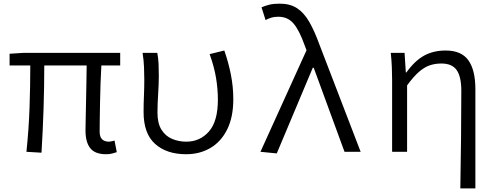

<svg xmlns="http://www.w3.org/2000/svg" viewBox="-20 -827 2708 1046"><path d="M558.1 13.2Q498 13.2 471.9 -19.5Q445.8 -52.2 445.8 -116.2Q445.8 -137.7 446.8 -178.2Q447.8 -218.8 448.7 -269.3Q449.7 -319.8 450.7 -372.3Q451.7 -424.8 452.1 -470.2H221.2Q221.2 -354.5 217.3 -234.9Q213.4 -115.2 206.1 4.9L124 0Q136.7 -120.6 140.9 -239.7Q145 -358.9 145 -470.2H32.2V-534.2L108.9 -539.1H634.8V-470.2H532.2Q529.3 -422.9 527.6 -368.9Q525.9 -314.9 524.9 -263.4Q523.9 -211.9 523.4 -170.9Q522.9 -129.9 522.9 -108.9Q522.9 -55.2 574.2 -55.2Q581.5 -55.2 604 -61L616.2 2Q604 5.9 590.3 9.5Q576.7 13.2 558.1 13.2Z M994.1 13.2Q887.7 13.2 825 -43Q762.2 -99.1 762.2 -216.8Q762.2 -260.7 764.2 -305.2Q766.1 -349.6 766.1 -393.1Q766.1 -425.8 764.6 -461.4Q763.2 -497.1 756.8 -539.1H836.9Q842.3 -510.7 843.8 -480.2Q845.2 -449.7 845.2 -415Q845.2 -371.6 841.6 -315.2Q837.9 -258.8 837.9 -212.9Q837.9 -154.8 859.9 -120.1Q881.8 -85.4 917.7 -70.3Q953.6 -55.2 995.1 -55.2Q1069.3 -55.2 1118.2 -110.6Q1167 -166 1167 -284.2Q1167 -341.8 1157 -402.3Q1147 -462.9 1122.1 -532.2L1202.1 -551.8Q1225.1 -485.8 1238 -419.7Q1251 -353.5 1251 -287.1Q1251 -189 1217.8 -122.1Q1184.6 -55.2 1126.5 -21Q1068.4 13.2 994.1 13.2Z M1487.8 8.8 1398.9 0 1649.9 -553.2 1640.1 -579.1Q1610.8 -661.6 1579.3 -698.7Q1547.9 -735.8 1496.1 -735.8Q1473.6 -735.8 1457.5 -730.7Q1441.4 -725.6 1426.8 -717.8L1404.8 -787.1Q1423.8 -795.4 1446.8 -801.3Q1469.7 -807.1 1503.9 -807.1Q1559.6 -807.1 1597.7 -782.7Q1635.7 -758.3 1664.8 -708Q1693.8 -657.7 1722.2 -579.1L1944.8 0H1856.9L1689 -458H1684.1Z M2487.8 199.2Q2490.2 66.4 2491.7 -72.8Q2493.2 -211.9 2493.2 -332Q2493.2 -409.2 2468 -445.1Q2442.9 -481 2384.8 -481Q2350.1 -481 2320.8 -470.9Q2291.5 -460.9 2262.2 -435.3Q2232.9 -409.7 2197.8 -361.8V0H2116.2V-393.1Q2116.2 -425.8 2114.7 -461.4Q2113.3 -497.1 2108.9 -539.1H2184.1L2190.9 -432.1H2193.8Q2240.2 -496.6 2290.8 -524.2Q2341.3 -551.8 2408.2 -551.8Q2493.7 -551.8 2531.7 -498.5Q2569.8 -445.3 2569.8 -341.8V199.2Z"/></svg>

Font: Shanggu Mono N
Style: Regular
Weight: 350
Designer: GuiWonder
Version: Version 1.021